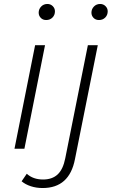

<svg xmlns="http://www.w3.org/2000/svg" viewBox="-20 -750 568 968"><path d="M53 0 157 -522H207L103 0ZM213 -649Q196 -649 185.5 -660Q175 -671 175 -686Q175 -704 187.5 -717Q200 -730 219 -730Q235 -730 246 -719Q257 -708 257 -693Q257 -674 244.5 -661.5Q232 -649 213 -649ZM195 198Q163 198 135.5 189Q108 180 89 164L115 126Q147 155 197 155Q243 155 270.5 129.5Q298 104 309 48L423 -522H473L358 52Q330 198 195 198ZM479 -649Q462 -649 451.5 -660Q441 -671 441 -686Q441 -704 453.5 -717Q466 -730 485 -730Q501 -730 512 -719Q523 -708 523 -693Q523 -674 510.5 -661.5Q498 -649 479 -649Z"/></svg>

Font: Montserrat Thin Light
Style: Italic
Weight: 300
Italic angle: -11.3°
Version: Version 9.000